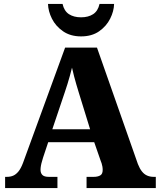

<svg xmlns="http://www.w3.org/2000/svg" viewBox="-20 -956 812 976"><path d="M6 0V-57H15Q33 -57 47 -63Q61 -69 73.5 -84Q86 -99 97 -128L311 -714H473L681 -122Q690 -99 701.5 -84.5Q713 -70 728 -63.5Q743 -57 761 -57H772V0H420V-57H457Q476 -57 489 -64Q502 -71 502 -92Q502 -101 500.5 -109.5Q499 -118 496.5 -126Q494 -134 492 -138L459 -233H225L199 -155Q197 -147 193.5 -136Q190 -125 188 -113.5Q186 -102 186 -93Q186 -76 195.5 -66.5Q205 -57 228 -57H272V0ZM246 -299H438L380 -487Q374 -507 368 -527Q362 -547 356.5 -568.5Q351 -590 346 -612Q341 -591 335 -570Q329 -549 323 -529Q317 -509 310 -489ZM392 -771Q338 -771 300.5 -797Q263 -823 244 -861Q225 -899 224 -936H298Q306 -900 330.5 -884Q355 -868 392 -868Q429 -868 453.5 -884Q478 -900 486 -936H560Q559 -899 540 -861Q521 -823 484 -797Q447 -771 392 -771Z"/></svg>

Font: Noto Serif Hebrew ExtraBold
Style: Regular
Weight: 800
Version: Version 2.003